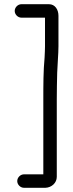

<svg xmlns="http://www.w3.org/2000/svg" viewBox="-20 -758 348 913"><path d="M82 -674H194V-538C194 -524 193 -506 192 -484C186 -420 186 -354 186 -286V71H94C77 71 62 86 62 103C62 120 77 135 94 135H196C225 134 250 112 250 83V-286C250 -329 251 -371 252 -413C253 -449 258 -502 258 -538V-683C258 -712 242 -738 213 -738H82C65 -738 50 -723 50 -706C50 -689 65 -674 82 -674Z"/></svg>

Font: Electronic
Style: SeBd
Weight: 600
Version: Version 1.011